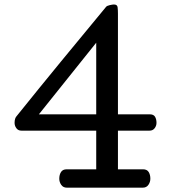

<svg xmlns="http://www.w3.org/2000/svg" viewBox="-20 -865 765 868"><path d="M282.2 -16.6Q265.6 -16.6 256.8 -29.3Q248 -42 248 -57.1Q248 -75.2 255.9 -87.4Q263.7 -99.6 281.7 -99.6H415V-274.4H76.7Q62 -274.4 54 -285.4Q45.9 -296.4 45.9 -309.6Q45.9 -331.1 56.2 -341.3Q156.2 -465.8 257.1 -588.6Q357.9 -711.4 459.5 -834Q463.4 -838.9 476.1 -841.8Q488.8 -844.7 495.1 -844.7Q510.3 -844.7 511.7 -832Q513.2 -819.3 513.2 -804.2V-348.1H657.7Q674.3 -348.1 680.9 -337.2Q687.5 -326.2 687.5 -309.6Q687.5 -296.4 679.2 -285.4Q670.9 -274.4 656.2 -274.4H513.2V-99.6H626.5Q644.5 -99.6 652.1 -87.4Q659.7 -75.2 659.7 -57.1Q659.7 -42 650.9 -29.3Q642.1 -16.6 625.5 -16.6ZM155.8 -348.1H415V-671.9Z"/></svg>

Font: Cutive
Style: Regular
Weight: 400
Version: Version 1.100; ttfautohint (v1.8.4.7-5d5b)